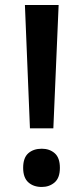

<svg xmlns="http://www.w3.org/2000/svg" viewBox="-20 -734 333 763"><path d="M192 -224H99L79 -714H213ZM72 -67Q72 -107 92.5 -125Q113 -143 146 -143Q177 -143 197.5 -125Q218 -107 218 -67Q218 -27 197 -9Q176 9 146 9Q113 9 92.5 -9.5Q72 -28 72 -67Z"/></svg>

Font: Noto Sans Sinhala UI SemiCondensed SemiBold
Style: Regular
Weight: 600
Width: 4
Designer: Jelle Bosma - Monotype Design Team
Foundry: Monotype Imaging Inc.
Version: Version 2.006; ttfautohint (v1.8.4.7-5d5b)